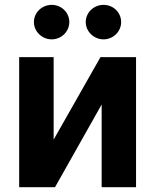

<svg xmlns="http://www.w3.org/2000/svg" viewBox="-20 -785 651 805"><path d="M204.9 -199.6V-545.5H60.4V0H210.6L406.2 -346.9V0H550.4V-545.5H401.3ZM122.2 -692.5C122.2 -653.1 155.9 -620 196.7 -620C237.9 -620 270.6 -653.1 270.6 -692.5C270.6 -732.6 237.9 -764.6 196.7 -764.6C155.9 -764.6 122.2 -732.6 122.2 -692.5ZM339.5 -692.5C339.5 -653.1 373.2 -620 414.1 -620C455.3 -620 487.9 -653.1 487.9 -692.5C487.9 -732.6 455.3 -764.6 414.1 -764.6C373.2 -764.6 339.5 -732.6 339.5 -692.5Z"/></svg>

Font: Margiela Sans
Style: Bold
Weight: 700
Designer: Stefan Endress, Andreas Faust
Version: Version 1.100;FEAKit 1.0